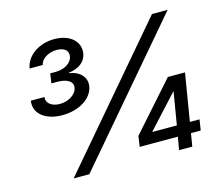

<svg xmlns="http://www.w3.org/2000/svg" viewBox="-103 -870 1175 1008"><g transform="rotate(-15 484.5 -366.5)"><path d="M382.8 -446C390.6 -494.3 355.1 -532 298.3 -539.8V-542.6C351.6 -549 389.9 -576 397 -620.7C407 -682.5 355.8 -733 268.5 -733C185.4 -733 115.8 -685.4 104.4 -617.2H176.1C181.1 -650.6 223 -674.7 266.3 -674.7C305.4 -674.7 331 -657 325.3 -623.6C318.9 -588.1 279.1 -564.6 230.8 -564.6H202.4L194.6 -512.1H226.6C279.8 -512.1 312.5 -492.9 306.1 -457.4C300.4 -426.1 260.7 -396.3 210.9 -396.3C166.2 -396.3 135.7 -419.7 141.3 -452.4H66.8C56.1 -385.7 113.6 -335.9 208.1 -335.9C298.3 -335.9 372.2 -381.4 382.8 -446ZM799 -727.3 178.3 0H263.5L884.2 -727.3ZM897 -128.6H844.5L887.1 -386.4H794L564.6 -127.8L556.1 -70.3H763.5L751.4 0H823.2L834.9 -70.3H887.8ZM642 -131.4 801.8 -305.4H803.3L773.8 -128.6H641.3Z"/></g></svg>

Font: TID UI
Style: Italic
Weight: 400
Italic angle: -9.39999°
Designer: The TID Project Authors
Foundry: Bakken & Bæck
Version: Version 1.001;hotconv 1.0.109;makeotfexe 2.5.65596